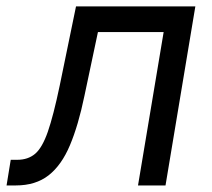

<svg xmlns="http://www.w3.org/2000/svg" viewBox="-37 -565 647 585"><path d="M-17 0 -4.3 -78.1H15.6Q48.3 -78.1 70 -96.4Q91.6 -114.7 108.7 -163.5Q125.7 -212.4 144.9 -304L194.6 -545.5H558.2L467.3 0H383.5L461.6 -467.3H261.4L220.2 -272.7Q201.7 -183.2 176.1 -122.5Q150.6 -61.8 111.2 -30.9Q71.7 0 11.4 0Z"/></svg>

Font: Inter UI
Style: Italic
Weight: 400
Italic angle: -9.39999°
Designer: Rasmus Andersson
Foundry: rsms
Version: 3.2;8d6f07862